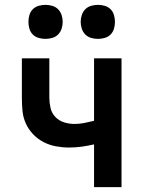

<svg xmlns="http://www.w3.org/2000/svg" viewBox="-20 -770 590 790"><path d="M367 0V-176Q342 -170 316 -166.5Q290 -163 264 -163Q237 -163 210 -168Q183 -173 159 -185.5Q135 -198 116 -218Q97 -238 86 -262.5Q75 -287 72.5 -314Q70 -341 70 -368V-530H183V-368Q183 -347 188 -325.5Q193 -304 208 -288.5Q223 -273 244 -266.5Q265 -260 286 -260Q307 -260 327 -264Q347 -268 367 -273V-530H480V0ZM383 -610Q369 -610 355 -614Q341 -618 331 -628Q321 -638 316.5 -652Q312 -666 312 -680Q312 -694 316.5 -708Q321 -722 331 -732Q341 -742 355 -746Q369 -750 383 -750Q397 -750 411 -746Q425 -742 435 -732Q445 -722 449 -708Q453 -694 453 -680Q453 -666 449 -652Q445 -638 435 -628Q425 -618 411 -614Q397 -610 383 -610ZM167 -610Q153 -610 139 -614Q125 -618 115 -628Q105 -638 101 -652Q97 -666 97 -680Q97 -694 101 -708Q105 -722 115 -732Q125 -742 139 -746Q153 -750 167 -750Q181 -750 195 -746Q209 -742 219 -732Q229 -722 233.5 -708Q238 -694 238 -680Q238 -666 233.5 -652Q229 -638 219 -628Q209 -618 195 -614Q181 -610 167 -610Z"/></svg>

Font: Lode
Style: Bold
Weight: 700
Monospace: yes
Designer: Belleve Invis
Foundry: Belleve Invis
Version: Version 29.2.0; ttfautohint (v1.8.3)